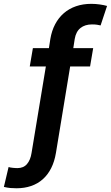

<svg xmlns="http://www.w3.org/2000/svg" viewBox="-69 -780 579 1004"><path d="M-24.1 93.4Q-20.6 94.8 -14.4 95.9Q-8.2 96.9 -1.2 97.7Q5.7 98.4 11.9 98.7Q18.1 99.1 21.7 99.1Q54 99.1 72.1 77.9Q90.2 56.8 95.9 20.2L170.8 -432.5H86.6L103 -528.4H186.8L194.2 -576Q201.3 -619 219.3 -653.1Q237.2 -687.1 264.6 -710.9Q291.9 -734.7 328.3 -747.3Q364.7 -759.9 408.4 -759.9Q430.8 -759.9 452.8 -756.7Q474.8 -753.6 490.8 -748.9L457 -647Q448.9 -649.1 438.4 -650.7Q427.9 -652.3 411.9 -652.3Q375.4 -652.3 351.7 -633.5Q328.1 -614.7 321.7 -576L314.3 -528.4H418.3L402 -432.5H297.9L223.4 20.2Q215.9 65 198.5 99.4Q181.1 133.9 154.7 157.3Q128.2 180.8 93.6 192.6Q58.9 204.5 17.4 204.5Q0 204.5 -15.3 203.1Q-30.5 201.7 -48.7 197.4Z"/></svg>

Font: Inter P Semi Bold
Style: Italic
Weight: 600
Italic angle: 9.39999°
Designer: Rasmus Andersson
Foundry: rsms
Version: Version 3.018;git-588b23468